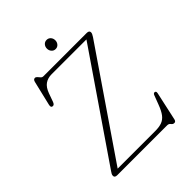

<svg xmlns="http://www.w3.org/2000/svg" viewBox="-239 -957 1100 1100"><g transform="rotate(-45 311.0 -407.0)"><path d="M537.5 -658 104.5 -25H409Q441 -25 462.5 -32.8Q484 -40.5 499.8 -61Q515.5 -81.5 530 -120.5L550.5 -174.5Q555 -186 564.5 -185Q575 -183.5 572 -168.5L534 5Q531 20 519 20Q508 20 501 10Q494 0 480.5 0H76.5Q56 0 56 -14.5Q56 -22 59.2 -28Q62.5 -34 67 -40.5L501.5 -675H218.5Q188.5 -675 166.5 -659.8Q144.5 -644.5 131.5 -609L113 -557.5Q106 -538 92.5 -541Q80.5 -543 85 -562.5L120.5 -711.5Q124.5 -728 136.5 -728Q144 -728 150 -721Q156 -714 162.2 -707Q168.5 -700 177.5 -700H528.5Q549 -700 549 -685Q549 -675 537.5 -658ZM338 -760.5Q323 -760.5 313.5 -771.5Q304 -782.5 304 -797.5Q304 -813 313.5 -823.8Q323 -834.5 338 -834.5Q353 -834.5 362.5 -823.8Q372 -813 372 -797.5Q372 -782.5 362.5 -771.5Q353 -760.5 338 -760.5Z"/></g></svg>

Font: Fraunces 9pt Soft Thin
Style: Regular
Weight: 100
Version: Version 1.000;[b76b70a41]